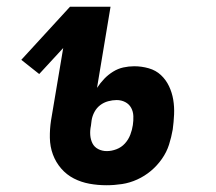

<svg xmlns="http://www.w3.org/2000/svg" viewBox="-20 -540 640 568"><path d="M295 8Q269 8 244.5 3.5Q220 -1 198.5 -12Q177 -23 161 -41.5Q145 -60 136.5 -83Q128 -106 127.5 -132Q127 -158 131 -184L167 -398L96 -321L43 -363L187 -520H307L267 -280Q277 -295 288.5 -307Q300 -319 314.5 -328Q329 -337 345 -340.5Q361 -344 377 -344Q399 -344 420 -338Q441 -332 456 -318Q471 -304 480 -285Q489 -266 492.5 -245Q496 -224 495 -201.5Q494 -179 491 -157Q487 -134 480 -112Q473 -90 459 -70Q445 -50 426.5 -34.5Q408 -19 386 -9Q364 1 341 4.5Q318 8 295 8ZM296 -93Q310 -93 324.5 -98.5Q339 -104 349.5 -115.5Q360 -127 365.5 -141.5Q371 -156 373 -170Q375 -183 374.5 -196.5Q374 -210 368 -221Q362 -232 350.5 -238Q339 -244 325 -244Q313 -244 300 -240.5Q287 -237 276.5 -229Q266 -221 259.5 -209Q253 -197 251 -184L249 -168Q246 -154 247 -140.5Q248 -127 253.5 -116Q259 -105 270.5 -99Q282 -93 296 -93Z"/></svg>

Font: Iosevka HT Extended
Style: Bold Italic
Weight: 700
Width: 7
Italic angle: -9°
Monospace: yes
Designer: Belleve Invis
Foundry: Belleve Invis
Version: Version 32.3.0; ttfautohint (v1.8.4)